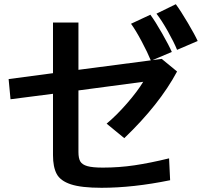

<svg xmlns="http://www.w3.org/2000/svg" viewBox="-20 -879 960 913"><path d="M463 14Q367 14 317 -2.5Q267 -19 249.5 -52Q232 -85 232 -141V-433L30 -407L21 -503L232 -531V-772H353V-547L697 -592Q682 -629 653.5 -682.5Q625 -736 603 -766L695 -809Q718 -778 750.5 -721Q783 -664 797 -632L705 -593L749 -599L822 -539Q738 -382 571 -222L487 -291Q534 -330 584 -387.5Q634 -445 661 -490L353 -449V-156Q353 -126 362 -111Q371 -96 395.5 -89Q420 -82 469 -82Q546 -82 620 -93Q694 -104 784 -126L789 -22Q613 14 463 14ZM724 -814 816 -859Q839 -828 873 -770.5Q907 -713 920 -684L822 -642Q808 -677 778.5 -729.5Q749 -782 724 -814Z"/></svg>

Font: 카카오 큰글씨 ExtraBold
Style: Regular
Weight: 800
Designer: Park Young-rak; Lee Sang-min; Kim Jung-jin; Min Bon; Park Min-gyu;
Foundry: Kakao Corporation
Version: Version 2.003